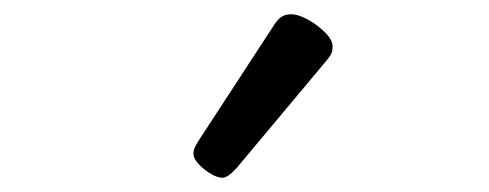

<svg xmlns="http://www.w3.org/2000/svg" viewBox="-20 -859 685 269"><path d="M292 -610Q281 -610 266 -622Q251 -634 251 -644Q251 -647 252 -650Q253 -653 257 -660L364 -824Q369 -832 374.5 -835.5Q380 -839 388 -839Q398 -839 411.5 -831.5Q425 -824 435.5 -813.5Q446 -803 446 -794Q446 -787 443.5 -782.5Q441 -778 434 -770L311 -623Q299 -610 292 -610Z"/></svg>

Font: Playwrite GB J
Style: Regular
Weight: 400
Designer: Veronika Burian, José Scaglione
Foundry: TypeTogether
Version: Version 1.002